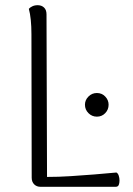

<svg xmlns="http://www.w3.org/2000/svg" viewBox="-20 -719 510 739"><path d="M159 -664 161 -38Q206 -38 252 -41Q298 -44 342.5 -47.5Q387 -51 428 -55Q434 -52 437 -43Q440 -34 440 -24Q440 -14 437 -7Q434 0 425 0H136Q121 0 111.5 -9.5Q102 -19 102 -35L101 -587Q101 -617 98.5 -642Q96 -667 91 -685Q95 -690 104 -694.5Q113 -699 125 -699Q140 -699 149.5 -690Q159 -681 159 -664ZM353 -270Q334 -270 320.5 -283.5Q307 -297 307 -316Q307 -334 320.5 -347.5Q334 -361 353 -361Q372 -361 385 -347.5Q398 -334 398 -316Q398 -297 385 -283.5Q372 -270 353 -270Z"/></svg>

Font: Arima Light
Style: Regular
Weight: 300
Designer: Joana Correia and Natanael Gama
Foundry: NDISCOVER
Version: Version 1.101;gftools[0.9.23]